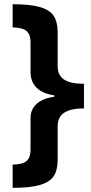

<svg xmlns="http://www.w3.org/2000/svg" viewBox="-20 -734 434 912"><path d="M253.9 22Q253.9 76.7 233.9 104.5Q213.9 132.3 167.7 145.3Q121.6 158.2 40 158.2V47.9Q88.4 46.9 106.7 30.3Q125 13.7 125 -21V-167V-172.4Q125 -214.4 153.8 -240.5Q182.6 -266.6 238.8 -274.9V-280.8Q127.9 -297.4 125 -389.2V-535.2Q125 -569.3 106.9 -585.9Q88.9 -602.5 40 -604V-713.9Q121.6 -713.9 168 -700.9Q214.4 -688 234.1 -659.9Q253.9 -631.8 253.9 -578.1V-422.9V-418Q253.9 -377 283.9 -356.4Q314 -335.9 378.9 -335.9V-219.2Q317.9 -219.2 285.9 -199.2Q253.9 -179.2 253.9 -131.8Z"/></svg>

Font: Zoram GWebM
Style: Bold
Weight: 700
Foundry: Ascender Corporation
Version: Version 1.000